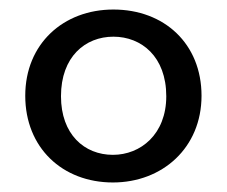

<svg xmlns="http://www.w3.org/2000/svg" viewBox="-20 -729 476 403"><path d="M33 -528C33 -419 111 -346 217 -346C321 -346 403 -419 403 -528C403 -637 325 -709 218 -709C113 -709 33 -637 33 -528ZM329 -527C329 -447 275 -404 217 -404C157 -404 108 -447 108 -527C108 -610 159 -652 218 -652C277 -652 329 -610 329 -527Z"/></svg>

Font: Matrixport Regular
Style: Regular
Weight: 400
Designer: Ninad Kale (Devanagari), Jonny Pinhorn (Latin)
Foundry: Indian Type Foundry
Version: Version 3.200;PS 1.000;hotconv 16.6.54;makeotf.lib2.5.65590